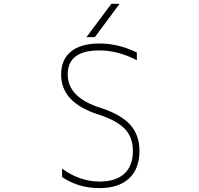

<svg xmlns="http://www.w3.org/2000/svg" viewBox="-20 -969 1040 1001"><path d="M474.6 -775.4H430.7L560.5 -949.2H603.5ZM498 -742.2Q597.7 -742.2 693.4 -695.3V-655.3Q594.7 -706.1 498 -706.1Q333 -706.1 333 -581.1Q333 -460.9 502.9 -407.2Q609.4 -373 658.2 -319.3Q707 -265.6 707 -182.6Q707 -88.9 652.8 -38.6Q598.6 11.7 498 11.7Q388.7 11.7 303.7 -45.9V-89.8Q394.5 -23.4 498 -22.5Q584 -22.5 628.4 -63.5Q672.9 -104.5 672.9 -182.6Q672.9 -252.9 630.9 -296.9Q588.9 -340.8 493.2 -372.1Q297.9 -433.6 298.8 -581.1Q298.8 -659.2 350.6 -700.7Q402.3 -742.2 498 -742.2Z"/></svg>

Font: Gen Shin Gothic Monospace ExtraLight
Style: Regular
Weight: 200
Designer: [Source Han Sans]
Ryoko NISHIZUKA  (kana & ideographs); Paul D. Hunt (Latin, Greek & Cyrillic); Wenlong ZHANG  (bopomofo
Version: Version 1.002.20150607